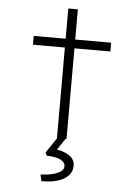

<svg xmlns="http://www.w3.org/2000/svg" viewBox="-60 -724 713 1000"><g transform="rotate(5 296.5 -224.0)"><path d="M256 0V-678H306V0ZM89 -474V-520H494V-474ZM195 230 187 196Q220 195 247.5 188.5Q275 182 291.5 170.5Q308 159 308 142Q308 128 295 117Q282 106 260 101Q238 96 212 96L203 80L261 -6H305L261 59Q300 65 327.5 84Q355 103 355 135Q355 163 340 181.5Q325 200 301.5 211Q278 222 249.5 226.5Q221 231 195 230Z"/></g></svg>

Font: Lexend Mega ExtraLight
Style: Regular
Weight: 250
Version: Version 1.007